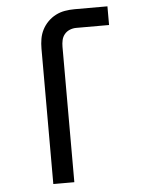

<svg xmlns="http://www.w3.org/2000/svg" viewBox="-53 -777 605 819"><g transform="rotate(-5 250.0 -367.5)"><path d="M142 0V-580Q142 -601 145.5 -621.5Q149 -642 158.5 -660.5Q168 -679 183 -694Q198 -709 216.5 -718.5Q235 -728 255.5 -731.5Q276 -735 297 -735H438V-655H297Q283 -655 269.5 -649.5Q256 -644 247 -633Q238 -622 235 -608Q232 -594 232 -580V0Z"/></g></svg>

Font: Iosevka SS04 Medium
Style: Regular
Weight: 500
Monospace: yes
Designer: Belleve Invis
Foundry: Belleve Invis
Version: Version 19.0.0; ttfautohint (v1.8.4)